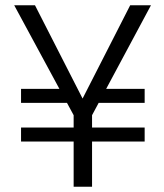

<svg xmlns="http://www.w3.org/2000/svg" viewBox="-20 -710 625 730"><path d="M340 -372H530V-319H329ZM60 -225H530V-172H60ZM34 -690H113L310 -304H278L475 -690H554L330 -272V0H260V-272ZM60 -372H258L269 -319H60Z"/></svg>

Font: Parkinsans Light Light
Style: Regular
Weight: 300
Version: Version 1.000